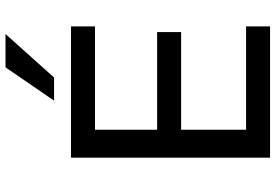

<svg xmlns="http://www.w3.org/2000/svg" viewBox="-168 -808 977 680"><g transform="rotate(-90 320.0 -468.5)"><path d="M101 0V-705H566V-620H200V-400H546V-315H200V-85H566V0ZM303 -765 421 -937H539L385 -765Z"/></g></svg>

Font: Nunito Sans 12pt ExtraLight 8pt Medium
Style: Regular
Weight: 500
Version: Version 3.101;gftools[0.9.27]